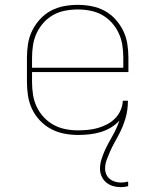

<svg xmlns="http://www.w3.org/2000/svg" viewBox="-20 -548 640 791"><path d="M477 223Q461 223 445.5 218.5Q430 214 417.5 203.5Q405 193 398.5 178Q392 163 392 147Q392 129 397 112Q402 95 409 78.5Q416 62 424.5 46Q433 30 442 14.5Q451 -1 458.5 -17.5Q466 -34 472 -51Q456 -34 436 -22Q416 -10 393.5 -3.5Q371 3 348 5.5Q325 8 301 8Q273 8 244.5 2.5Q216 -3 190.5 -16.5Q165 -30 145 -51Q125 -72 112.5 -98Q100 -124 95.5 -152.5Q91 -181 91 -210V-310Q91 -339 95.5 -367.5Q100 -396 112.5 -421.5Q125 -447 144.5 -468.5Q164 -490 189 -503.5Q214 -517 242.5 -522.5Q271 -528 300 -528Q329 -528 357.5 -522.5Q386 -517 411 -503.5Q436 -490 455.5 -468.5Q475 -447 487.5 -421.5Q500 -396 504.5 -367.5Q509 -339 509 -310V-251H112V-210Q112 -184 116 -158Q120 -132 131 -108.5Q142 -85 160 -65.5Q178 -46 201 -33.5Q224 -21 249.5 -16Q275 -11 301 -11Q322 -11 342.5 -13Q363 -15 382.5 -20.5Q402 -26 420.5 -35.5Q439 -45 453.5 -59.5Q468 -74 476.5 -93Q485 -112 486 -133H507Q507 -114 504.5 -95.5Q502 -77 496.5 -59Q491 -41 484 -24Q477 -7 468 9.5Q459 26 450 42.5Q441 59 433.5 76Q426 93 419.5 110.5Q413 128 413 147Q413 159 418 170.5Q423 182 432.5 189.5Q442 197 454 200.5Q466 204 478 204Q479 204 479 204Q479 204 479 204Q486 204 493.5 203Q501 202 508 200V219Q501 221 493 222Q485 223 477 223ZM112 -269H488V-310Q488 -336 484 -362Q480 -388 469 -411.5Q458 -435 440.5 -454.5Q423 -474 400.5 -486.5Q378 -499 352 -504Q326 -509 300 -509Q274 -509 248 -504Q222 -499 199.5 -486.5Q177 -474 159.5 -454.5Q142 -435 131 -411.5Q120 -388 116 -362Q112 -336 112 -310Z"/></svg>

Font: Iosevka SS04 Thin Extended
Style: Regular
Weight: 100
Width: 7
Monospace: yes
Designer: Belleve Invis
Foundry: Belleve Invis
Version: Version 19.0.0; ttfautohint (v1.8.4)